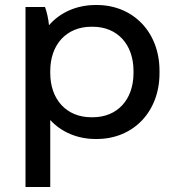

<svg xmlns="http://www.w3.org/2000/svg" viewBox="-20 -548 708 768"><path d="M82 200H181V-68C225 -20 289 8 363 8H367C512 8 618 -100 618 -255V-265C618 -420 512 -528 367 -528H363C286 -528 220 -498 176 -447C174 -470 167 -502 160 -520H82ZM345 -79C247 -79 181 -149 181 -256V-264C181 -371 247 -441 345 -441H351C449 -441 514 -371 514 -264V-256C514 -149 449 -79 351 -79Z"/></svg>

Font: Fixel Display Medium
Style: Regular
Weight: 500
Designer: AlfaBravo + MacPaw
Foundry: Kyrylo Tkachov, Marchela Mozhyna, Serhii Makarenko, Maria Weinstein, Zakhar Kryvoshyya
Version: Version 1.211